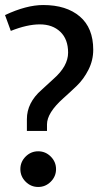

<svg xmlns="http://www.w3.org/2000/svg" viewBox="-20 -732 411 764"><path d="M167 -211H87V-258Q87 -323 145 -374Q169 -396 193 -418Q251 -469 251 -522.5Q251 -576 220 -605.5Q189 -635 138.5 -635Q88 -635 23 -609L0 -672Q85 -712 152 -712Q244 -712 297.5 -666.5Q351 -621 351 -534Q351 -492 332 -454.5Q313 -417 286 -391Q259 -365 232 -341Q167 -283 167 -237ZM82 -9Q61 -30 61 -59Q61 -88 82 -109Q103 -130 132 -130Q161 -130 182 -109Q203 -88 203 -59Q203 -30 182 -9Q161 12 132 12Q103 12 82 -9Z"/></svg>

Font: Voces
Style: Regular
Weight: 400
Designer: Ana Paula Megda, Pablo Ugerman
Foundry: Ana Paula Megda, Pablo Ugerman
Version: Version 1.003